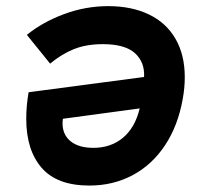

<svg xmlns="http://www.w3.org/2000/svg" viewBox="-20 -582 640 611"><path d="M568 -336Q568 -302.5 561.5 -267Q546.5 -182 505.2 -119.8Q464 -57.5 402 -24.5Q340 8.5 264.5 8.5Q161.5 8.5 112.5 -48Q63.5 -104.5 63.5 -204Q63.5 -244.5 71 -288.5L438.5 -337Q441 -384.5 409.2 -413Q377.5 -441.5 307 -441.5Q255 -441.5 215.5 -425.8Q176 -410 139.5 -379.5L65.5 -471Q115 -511.5 183.5 -537Q252 -562.5 324.5 -562.5Q398.5 -562.5 453.5 -536.2Q508.5 -510 538.2 -459Q568 -408 568 -336ZM179 -190Q179 -153 205 -132.2Q231 -111.5 277 -111.5Q333 -111.5 371.5 -143.8Q410 -176 424.5 -237L180 -204Q179 -194 179 -190Z"/></svg>

Font: JuliaMono ExtraBold
Style: Italic
Weight: 800
Italic angle: -9°
Monospace: yes
Designer: cormullion
Foundry: corm
Version: Version 0.057; ttfautohint (v1.8.4)